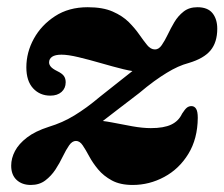

<svg xmlns="http://www.w3.org/2000/svg" viewBox="-20 -499 622 532"><path d="M237.5 -142.5Q248 -151 264.2 -163.2Q280.5 -175.5 305.2 -194.8Q330 -214 365.5 -241Q388 -260 407 -273.8Q426 -287.5 442 -297.2Q458 -307 473 -313.8Q488 -320.5 503 -324.5Q545 -337 563.5 -359.5Q582 -382 582 -419.5Q582 -446 568.8 -462.5Q555.5 -479 527 -479Q504 -479 488.8 -467Q473.5 -455 463.2 -437.8Q453 -420.5 444.8 -403.2Q436.5 -386 428.2 -374Q420 -362 409.5 -362Q397.5 -362 387.8 -374Q378 -386 366 -403.2Q354 -420.5 336.8 -437.8Q319.5 -455 292.2 -467Q265 -479 223 -479Q170.5 -479 132.5 -454.2Q94.5 -429.5 73.8 -391.8Q53 -354 53 -312.5Q53 -274.5 71.8 -254.2Q90.5 -234 119.5 -234Q139 -234 150.5 -244.2Q162 -254.5 162 -271Q162 -281.5 157 -288.5Q152 -295.5 138.5 -302Q125.5 -308.5 120.8 -314.2Q116 -320 116 -326Q116 -336 124.5 -341.8Q133 -347.5 150.5 -347.5Q168.5 -347.5 197.8 -340.5Q227 -333.5 259.8 -324Q292.5 -314.5 322 -307.2Q351.5 -300 370.5 -300L374 -325Q368 -319 352.8 -306.8Q337.5 -294.5 313.2 -275.5Q289 -256.5 257 -231Q238 -215 220.5 -202.2Q203 -189.5 186.2 -179.2Q169.5 -169 152 -161.2Q134.5 -153.5 115 -147.5Q77.5 -135.5 54.8 -118Q32 -100.5 21.5 -80.5Q11 -60.5 11 -40Q11 -14.5 26 -0.5Q41 13.5 65.5 13.5Q89 13.5 105.5 1Q122 -11.5 133.8 -29.5Q145.5 -47.5 154.2 -65.8Q163 -84 171.5 -96.2Q180 -108.5 190.5 -108.5Q201 -108.5 209.2 -96.2Q217.5 -84 227.2 -65.8Q237 -47.5 252 -29.5Q267 -11.5 290 1Q313 13.5 347.5 13.5Q394 13.5 435.2 -8.8Q476.5 -31 502 -72.8Q527.5 -114.5 528 -172.5Q528 -190.5 523.2 -197.8Q518.5 -205 510.5 -205Q503.5 -205 498 -200.8Q492.5 -196.5 484.5 -184Q475 -163.5 454.5 -153.8Q434 -144 398 -144Q375 -144 346 -149.2Q317 -154.5 290 -159.8Q263 -165 245.5 -165Z"/></svg>

Font: Fraunces
Style: Bold Italic
Weight: 700
Italic angle: -16°
Version: Version 1.000;[b76b70a41]